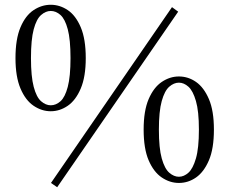

<svg xmlns="http://www.w3.org/2000/svg" viewBox="-20 -758 963 806"><path d="M193 -291Q155 -291 121 -314Q87 -337 66 -386.5Q45 -436 45 -514Q45 -594 66 -643.5Q87 -693 121 -715.5Q155 -738 193 -738Q231 -738 264.5 -715.5Q298 -693 319 -643.5Q340 -594 340 -514Q340 -436 319 -386.5Q298 -337 264.5 -314Q231 -291 193 -291ZM193 -316Q215 -316 234 -333Q253 -350 264.5 -393.5Q276 -437 276 -514Q276 -592 264.5 -635Q253 -678 234 -695Q215 -712 193 -712Q172 -712 152.5 -695Q133 -678 121.5 -635Q110 -592 110 -514Q110 -437 121.5 -393.5Q133 -350 152.5 -333Q172 -316 193 -316ZM731 10Q693 10 659 -13Q625 -36 604 -85Q583 -134 583 -214Q583 -293 604 -342Q625 -391 659 -414Q693 -437 731 -437Q770 -437 803 -414Q836 -391 857 -342Q878 -293 878 -214Q878 -134 857 -85Q836 -36 803 -13Q770 10 731 10ZM731 -16Q752 -16 771 -33Q790 -50 802.5 -93Q815 -136 815 -214Q815 -291 802.5 -334Q790 -377 771 -394Q752 -411 731 -411Q710 -411 690.5 -394Q671 -377 659 -334Q647 -291 647 -214Q647 -136 659 -93Q671 -50 690.5 -33Q710 -16 731 -16ZM220 28 194 10 702 -728 728 -709Z"/></svg>

Font: Noto Serif KR
Style: Regular
Weight: 400
Designer: Ryoko NISHIZUKA  (kana & ideographs); Frank Grießhammer (Latin, Greek & Cyrillic); Wenlong ZHANG  (bopomofo); Sandoll Co
Foundry: Adobe
Version: Version 2.003-H1;hotconv 1.1.1;makeotfexe 2.6.0